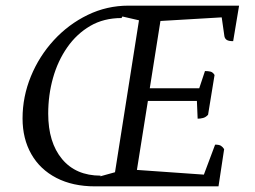

<svg xmlns="http://www.w3.org/2000/svg" viewBox="-20 -661 903 681"><path d="M317 0Q238 0 180 -30Q122 -60 91 -114.5Q60 -169 60 -241Q60 -318 89.5 -390Q119 -462 171 -518.5Q223 -575 291 -608Q359 -641 436 -641L411 -597Q348 -597 300 -569Q252 -541 218.5 -493Q185 -445 168 -384.5Q151 -324 151 -258Q151 -156 200 -97Q249 -38 337 -38ZM317 0Q319 -16 324 -25Q329 -34 337 -36L402 -54L386 -38L475 -602L486 -586L412 -603Q414 -617 419 -625.5Q424 -634 435 -641H828L807 -515Q792 -515 785 -519Q778 -523 776 -532L765 -609L776 -600L539 -586L551 -599L510 -340L502 -348H695L684 -340L707 -409Q718 -409 726.5 -407Q735 -405 741 -395L718 -254Q710 -245 700 -242.5Q690 -240 681 -240L678 -312L689 -303H495L506 -312L464 -48L456 -59L712 -41L698 -28L743 -148Q757 -148 763.5 -144Q770 -140 775 -132L755 0Z"/></svg>

Font: Petrona
Style: Italic
Weight: 400
Italic angle: -9°
Designer: Ringo R. Seeber
Foundry: Ringo R. Seeber
Version: Version 2.001; ttfautohint (v1.8.3)